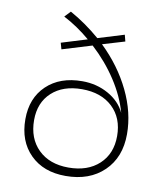

<svg xmlns="http://www.w3.org/2000/svg" viewBox="-83 -810 738 878"><g transform="rotate(10 285.5 -371.0)"><path d="M55.2 -223.1Q55.2 -321.3 116.9 -380.1Q178.7 -439 282.2 -439Q349.1 -439 403.6 -408.4Q458 -377.9 481.9 -327.1Q461.4 -401.4 414.1 -473.9Q366.7 -546.4 299.8 -607.9L162.1 -565.9L153.8 -595.2L272.9 -631.8Q213.9 -682.1 148.9 -715.8L174.8 -743.2Q246.6 -703.6 314.9 -645L436 -682.1L443.8 -651.9L340.8 -621.1Q427.7 -537.1 476.3 -436.5Q524.9 -335.9 524.9 -235.8Q524.9 -127.9 458.3 -63.5Q391.6 1 280.8 1Q177.7 1 116.5 -60.1Q55.2 -121.1 55.2 -223.1ZM95.2 -226.1Q95.2 -140.6 147.2 -89.8Q199.2 -39.1 287.1 -39.1Q376 -39.1 429 -88.1Q481.9 -137.2 481.9 -219.2Q481.9 -303.2 429.2 -353Q376.5 -402.8 287.1 -402.8Q199.2 -402.8 147.2 -355Q95.2 -307.1 95.2 -226.1Z"/></g></svg>

Font: Montserrat Ultra Light
Style: Regular
Weight: 200
Designer: Julieta Ulanovsky
Foundry: Julieta Ulanovsky
Version: Version 3.001;PS 003.001;hotconv 1.0.70;makeotf.lib2.5.58329